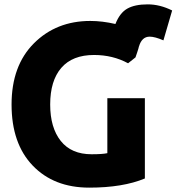

<svg xmlns="http://www.w3.org/2000/svg" viewBox="-20 -826 809 880"><path d="M394 -730Q449 -730 509 -716Q529 -767 563.5 -786.5Q598 -806 657 -806Q713 -806 769 -778L729 -641Q690 -658 666 -658Q630 -658 617 -613V-614Q615 -604 609 -586.5Q603 -569 601 -563L567 -536Q497 -574 411 -574Q312 -574 261 -515Q210 -456 210 -347Q210 -241 258.5 -180Q307 -119 400 -119Q450 -119 472 -124V-376H644V-8Q543 34 389 34Q227 34 130 -67Q33 -168 33 -347Q33 -525 135.5 -627.5Q238 -730 394 -730Z"/></svg>

Font: Repo
Style: ExtraBold
Weight: 800
Designer: Stefan Peev
Foundry: Context Ltd
Version: Version 001.000